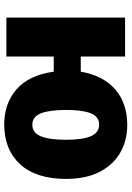

<svg xmlns="http://www.w3.org/2000/svg" viewBox="120 -718 609 888"><g transform="rotate(90 424.0 -274.5)"><path d="M808 -276Q808 -138 740.5 -64Q673 10 556 10Q459 10 393.5 -47Q328 -104 312 -219H242V0H62V-549H242V-344H312Q330 -448 394 -503.5Q458 -559 559 -559Q631 -559 687.5 -526Q744 -493 776 -430Q808 -367 808 -276ZM489 -276Q489 -200 504.5 -160Q520 -120 558 -120Q595 -120 611 -160Q627 -200 627 -276Q627 -352 610.5 -390.5Q594 -429 557 -429Q520 -429 504.5 -390.5Q489 -352 489 -276Z"/></g></svg>

Font: Noto Sans Disp ExtBd
Style: Regular
Weight: 800
Designer: Monotype Design Team
Foundry: Monotype Imaging Inc.
Version: Version 2.000;GOOG;noto-source:20170915:90ef993387c0; ttfaut